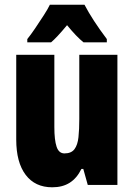

<svg xmlns="http://www.w3.org/2000/svg" viewBox="-20 -786 569 816"><path d="M479 -553V0H353L334 -68H326Q307 -29 276.5 -9.5Q246 10 202 10Q129 10 89 -43Q49 -96 49 -193V-553H211V-246Q211 -191 220.5 -162.5Q230 -134 254 -134Q283 -134 296.5 -152Q310 -170 313.5 -203Q317 -236 317 -280V-553ZM339 -766Q373 -701 434 -620V-606H335Q305 -630 265 -679Q221 -626 197 -606H96V-620Q110 -637 129 -665Q148 -693 166 -721Q184 -749 192 -766Z"/></svg>

Font: Noto Sans Khmer UI ExtraCondensed Black
Style: Regular
Weight: 900
Width: 2
Designer: Danh Hong and the Monotype Design Team
Foundry: Monotype Imaging Inc.
Version: Version 2.002; ttfautohint (v1.8.4.7-5d5b)